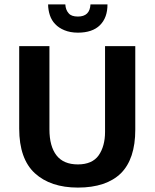

<svg xmlns="http://www.w3.org/2000/svg" viewBox="-20 -839 701 870"><path d="M67 -256V-630H204V-253C204 -201 215 -162 236 -135C257 -108 289 -94 333 -94C376 -94 408 -108 427 -135C446 -162 456 -198 456 -241V-630H593V-251C593 -163 571 -97 528 -54C484 -11 419 11 333 11C250 11 185 -11 138 -54C91 -97 67 -165 67 -256ZM198 -819H276C277 -802 282 -789 291 -779C299 -769 313 -764 333 -764C369 -764 388 -782 390 -819H467C467 -779 456 -748 433 -725C410 -702 376 -691 333 -691C309 -691 289 -695 272 -702C255 -709 241 -718 230 -730C219 -741 211 -755 206 -770C201 -785 198 -802 198 -819Z"/></svg>

Font: Holmes&Hills Bold
Style: Bold
Weight: 500
Designer: Noopur Datye, Girish Dalvi, Yashodeep Gholap, Pallavi Karambelkar
Foundry: Ek Type
Version: ""